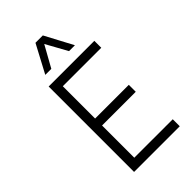

<svg xmlns="http://www.w3.org/2000/svg" viewBox="-241 -870 946 946"><g transform="rotate(-45 232.5 -396.5)"><path d="M233.4 -758.8 294.9 -647.5H335.9L258.3 -793.5H207L129.4 -647.5H171.4ZM418.9 -546.9V-595.2H100.6V0H418.9V-48.8H150.9V-273.4H385.7V-321.8H150.9V-546.9Z"/></g></svg>

Font: Now Light
Style: Regular
Weight: 300
Designer: Alfredo Marco Pradil
Foundry: Alfredo Marco Pradil
Version: Version 1.200;hotconv 1.0.109;makeotfexe 2.5.65596